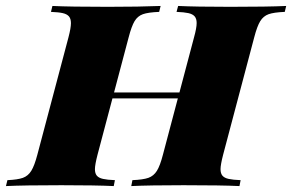

<svg xmlns="http://www.w3.org/2000/svg" viewBox="-68 -628 986 648"><path d="M897.9 -607.9 893.1 -587.9Q856.4 -586.4 838.6 -580.1Q820.8 -573.7 810.3 -556.6Q799.8 -539.6 790 -502L685.1 -106Q676.3 -71.8 676.3 -57.1Q676.3 -42.5 682.9 -34.9Q689.5 -27.3 703.6 -24.2Q717.8 -21 744.1 -20L740.2 0Q680.2 -2.9 551.8 -2.9Q436.5 -2.9 375 0L378.9 -20Q415 -21.5 432.9 -27.8Q450.7 -34.2 461.4 -51.3Q472.2 -68.4 481.9 -106L532.2 -295.9H311.5L261.2 -106Q252.4 -71.8 252.4 -57.1Q252.4 -42.5 259 -34.9Q265.6 -27.3 279.8 -24.2Q293.9 -21 319.8 -20L315.9 0Q254.4 -2.9 139.2 -2.9Q13.7 -2.9 -47.9 0L-43 -20Q-8.3 -21.5 9.3 -27.8Q26.9 -34.2 37.6 -51.5Q48.3 -68.8 58.1 -106L163.1 -502Q171.4 -533.7 171.4 -549.8Q171.4 -564.9 164.6 -572.8Q157.7 -580.6 143.8 -583.7Q129.9 -586.9 104 -587.9L108.9 -607.9Q167.5 -605 295.9 -605Q403.3 -605 474.1 -607.9L469.2 -587.9Q432.1 -586.4 414.3 -580.1Q396.5 -573.7 386.2 -556.6Q376 -539.6 366.2 -502L316.9 -315.9H537.6L586.9 -502Q595.7 -533.7 595.7 -550.3Q595.7 -564.9 588.9 -572.8Q582 -580.6 567.9 -583.7Q553.7 -586.9 527.8 -587.9L533.2 -607.9Q593.3 -605 709 -605Q836.4 -605 897.9 -607.9Z"/></svg>

Font: TypoPRO Playfair Display SC
Style: Italic
Weight: 900
Italic angle: -14°
Designer: Claus Eggers Sørensen
Foundry: Claus Eggers Sørensen
Version: Version 1.004;PS 001.004;hotconv 1.0.70;makeotf.lib2.5.58329